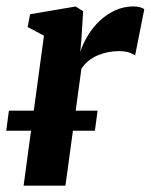

<svg xmlns="http://www.w3.org/2000/svg" viewBox="-29 -588 477 608"><path d="M45.7 0 110.2 -475 58.6 -502.4 66.3 -542.9 210.5 -567.4 234.3 -552.6 228.7 -462.1 225.2 -424.2Q233.7 -450.2 249.4 -475.8Q265 -501.4 286.9 -522.2Q308.8 -542.9 336 -555.3Q363.2 -567.7 394.4 -567.7Q405.9 -567.7 414.9 -564.9Q423.9 -562.2 427.9 -558.9L398.8 -412.2Q394.8 -416.2 381.6 -421.2Q368.3 -426.1 346.6 -426.1Q329.8 -426.1 312.7 -422.7Q295.7 -419.2 279.9 -412.5Q264.1 -405.8 251.1 -395.2Q238.1 -384.6 228.8 -370.4L178.2 0ZM280 -237.6 271.5 -174H-9.2L-0.8 -237.6Z"/></svg>

Font: Merriweather Light
Style: Italic
Weight: 300
Italic angle: -7.8°
Designer: Eben Sorkin
Foundry: Eben Sorkin
Version: Version 2.101